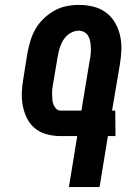

<svg xmlns="http://www.w3.org/2000/svg" viewBox="-20 -763 540 783"><path d="M261 0 295 -208H228Q199 -208 172 -215Q145 -222 124.5 -238Q104 -254 91.5 -278Q79 -302 73.5 -329Q68 -356 69 -384.5Q70 -413 75 -441L92 -548Q97 -573 104.5 -598Q112 -623 125.5 -646Q139 -669 159 -688Q179 -707 202.5 -720Q226 -733 251.5 -738Q277 -743 302 -743Q332 -743 360.5 -736Q389 -729 411.5 -712.5Q434 -696 448.5 -671.5Q463 -647 469.5 -619Q476 -591 475 -561Q474 -531 469 -501L437 -312H450L451 -208H420L386 0ZM228 -312H312L346 -518Q349 -531 350 -543.5Q351 -556 350.5 -568.5Q350 -581 348 -593Q346 -605 340.5 -615Q335 -625 324.5 -631.5Q314 -638 301 -638Q290 -638 278 -633.5Q266 -629 256 -620.5Q246 -612 239 -601Q232 -590 227.5 -578.5Q223 -567 220 -555Q217 -543 215 -531L197 -424Q195 -413 193.5 -402Q192 -391 192.5 -380Q193 -369 193.5 -358Q194 -347 198 -337Q202 -327 209 -319.5Q216 -312 228 -312Z"/></svg>

Font: Iosevka Term Curly XBd Obl
Style: Regular
Weight: 800
Italic angle: -9°
Designer: Belleve Invis
Foundry: Belleve Invis
Version: Version 32.3.0